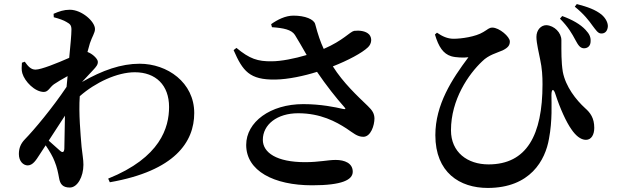

<svg xmlns="http://www.w3.org/2000/svg" viewBox="-20 -864 3040 946"><path d="M246 -449C261 -459 287 -475 313 -489L308 -436C239 -333 148 -224 102 -177C82 -156 73 -134 73 -105C73 -69 95 -49 117 -49C142 -50 157 -74 175 -102L205 -148C224 -120 241 -91 249 -69C261 -40 266 -14 271 13C276 42 288 60 324 60C362 60 391 6 391 -52C391 -80 386 -100 382 -140C377 -201 367 -307 373 -390C450 -458 558 -508 644 -508C748 -508 813 -444 813 -337C813 -236 771 -88 513 16L521 34C842 -22 937 -165 937 -307C937 -458 804 -550 668 -550C577 -550 485 -518 384 -460L439 -519C454 -535 463 -546 462 -560C462 -572 441 -594 420 -604L411 -608L423 -651C434 -684 448 -702 448 -721C448 -758 383 -816 324 -816C295 -816 271 -808 244 -796L245 -779C272 -772 294 -764 307 -756C325 -746 332 -740 332 -718C332 -693 327 -641 321 -579C262 -553 183 -521 155 -521C133 -521 119 -536 102 -560L88 -555C87 -538 85 -519 90 -503C102 -462 152 -411 196 -411C218 -411 225 -434 246 -449ZM300 -294 297 -132C296 -113 288 -110 275 -122L220 -171Z M1474 -351C1312 -351 1193 -263 1193 -150C1193 -22 1329 49 1518 49C1666 49 1718 22 1718 -18C1718 -60 1678 -76 1634 -76C1595 -76 1553 -65 1483 -65C1343 -65 1275 -112 1275 -175C1275 -250 1345 -306 1449 -306C1560 -306 1636 -264 1687 -231C1720 -209 1740 -190 1770 -190C1807 -190 1825 -246 1825 -281C1824 -304 1816 -319 1792 -342C1740 -392 1671 -456 1620 -537C1694 -566 1764 -603 1793 -631C1812 -649 1814 -677 1799 -694C1782 -712 1750 -715 1725 -712C1703 -707 1672 -665 1575 -623C1559 -657 1547 -692 1533 -745C1527 -769 1483 -787 1426 -787C1386 -787 1347 -767 1316 -745L1320 -730C1377 -726 1416 -718 1433 -692C1449 -667 1470 -629 1491 -593C1431 -575 1364 -562 1319 -562C1250 -561 1210 -574 1145 -628L1131 -617C1176 -514 1209 -470 1337 -472C1400 -473 1479 -490 1542 -510C1586 -445 1639 -378 1676 -337C1685 -327 1683 -325 1671 -327C1632 -336 1561 -351 1474 -351Z M2815 -667C2829 -641 2838 -627 2857 -626C2875 -626 2890 -637 2890 -661C2891 -680 2885 -696 2865 -717C2840 -744 2800 -767 2750 -785L2739 -772C2780 -731 2799 -697 2815 -667ZM2899 -738C2916 -716 2926 -699 2942 -699C2963 -698 2974 -714 2975 -735C2975 -751 2966 -773 2944 -792C2914 -816 2876 -830 2822 -844L2812 -831C2857 -795 2882 -762 2899 -738ZM2123 -694C2141 -633 2164 -599 2203 -587C2226 -580 2267 -579 2288 -582C2207 -474 2125 -349 2125 -198C2125 -14 2245 62 2383 62C2593 62 2667 -75 2685 -181C2702 -270 2697 -357 2697 -395C2697 -428 2708 -429 2717 -399C2739 -331 2770 -262 2796 -226C2815 -198 2840 -175 2867 -175C2894 -175 2908 -201 2908 -234C2908 -283 2888 -309 2863 -331C2818 -372 2767 -437 2753 -510C2745 -560 2746 -609 2746 -666C2746 -703 2711 -738 2672 -740C2646 -740 2623 -717 2623 -682C2623 -651 2636 -600 2641 -573C2651 -527 2653 -488 2653 -449C2653 -198 2575 -54 2387 -54C2283 -54 2202 -114 2202 -222C2202 -374 2289 -499 2356 -562C2388 -594 2428 -603 2457 -616C2485 -630 2492 -642 2492 -660C2492 -683 2440 -728 2406 -728C2389 -728 2384 -719 2361 -706C2324 -683 2253 -673 2215 -673C2185 -673 2159 -685 2133 -703Z"/></svg>

Font: Noto Serif KR
Style: Bold
Weight: 700
Designer: Ryoko NISHIZUKA 西塚涼子 (kana & ideographs); Frank Grießhammer (Latin, Greek & Cyrillic); Wenlong ZHANG 张文龙 (bopomofo); San
Foundry: Adobe
Version: Version 2.001;hotconv 1.1.0;makeotfexe 2.6.0